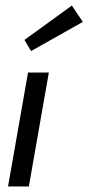

<svg xmlns="http://www.w3.org/2000/svg" viewBox="-20 -672 318 692"><path d="M84 0H9L81 -410.5H156ZM92 -488 68 -528 239 -652 278.5 -593Z"/></svg>

Font: Lucymar Sans
Style: Italic
Weight: 400
Italic angle: -10°
Foundry: The League of Moveable Type (original font) / Main changes by Cristiano Sobral with portions from Mirco Monsees
Version: Version 2.00;August 30, 2020;FontCreator 13.0.0.2681 64-bit